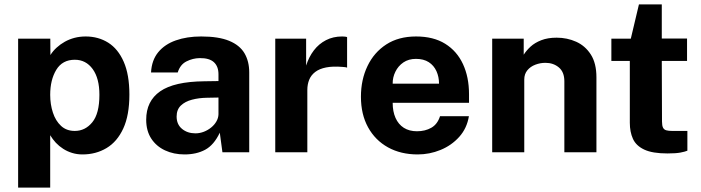

<svg xmlns="http://www.w3.org/2000/svg" viewBox="-20 -693 3190 874"><path d="M62.5 161V-517H209L209.5 -442.5Q221 -461 237.8 -476.2Q254.5 -491.5 275 -503Q295.5 -514.5 319.5 -520.8Q343.5 -527 370 -527Q427.5 -527 472.5 -498.8Q517.5 -470.5 543.2 -411.8Q569 -353 569 -262.5Q569 -168.5 541.2 -108.2Q513.5 -48 465 -19Q416.5 10 355.5 10Q330.5 10 308.5 3.2Q286.5 -3.5 267.8 -15.5Q249 -27.5 234.2 -43.2Q219.5 -59 208.5 -77.5V161ZM320.5 -97Q368 -97 400.2 -136.5Q432.5 -176 432.5 -261.5Q432.5 -336.5 401.8 -378.8Q371 -421 320.5 -421Q264 -421 236.2 -375.2Q208.5 -329.5 208.5 -261.5Q208.5 -218 220.8 -180.5Q233 -143 257.8 -120Q282.5 -97 320.5 -97Z M820 10Q771 10 731.2 -8.5Q691.5 -27 668.5 -62.2Q645.5 -97.5 645.5 -148Q645.5 -233 709 -277.2Q772.5 -321.5 909.5 -323L974.5 -324V-355Q974.5 -390.5 953.8 -409.8Q933 -429 889 -428.5Q857.5 -428 828.8 -413.5Q800 -399 789 -363H667.5Q670.5 -419 700.2 -455.2Q730 -491.5 780.5 -509.2Q831 -527 896 -527Q975 -527 1023 -507.2Q1071 -487.5 1092.8 -450.8Q1114.5 -414 1114.5 -363.5V0H992.5L980.5 -89Q954 -33 914.2 -11.5Q874.5 10 820 10ZM869.5 -86Q889 -86 907.8 -93.2Q926.5 -100.5 941.5 -112.8Q956.5 -125 965.2 -140.5Q974 -156 974.5 -172.5V-249L922 -248Q885.5 -247.5 854 -239.2Q822.5 -231 803.2 -212.5Q784 -194 784 -162.5Q784 -126.5 808.8 -106.2Q833.5 -86 869.5 -86Z M1233 0V-517H1373.5V-394.5Q1386 -434 1408.8 -463.8Q1431.5 -493.5 1464 -510.2Q1496.5 -527 1537.5 -527Q1544.5 -527 1550.8 -526.2Q1557 -525.5 1560 -524V-385Q1555.5 -387 1549.2 -387.5Q1543 -388 1538 -388.5Q1495 -392 1464.5 -386Q1434 -380 1415 -365.5Q1396 -351 1387.5 -330Q1379 -309 1379 -283V0Z M1881.5 10Q1804.5 10 1746.2 -22.2Q1688 -54.5 1655.5 -113.5Q1623 -172.5 1623 -252.5Q1623 -330 1652.8 -392.2Q1682.5 -454.5 1738.5 -490.8Q1794.5 -527 1874 -527Q1953 -527 2006.5 -493.8Q2060 -460.5 2087.5 -401.2Q2115 -342 2115 -264.5V-225H1767.5Q1767.5 -185.5 1780.5 -156.2Q1793.5 -127 1818.2 -111.2Q1843 -95.5 1878 -95.5Q1915.5 -95.5 1943.5 -111.5Q1971.5 -127.5 1983 -164H2114.5Q2105.5 -109 2070.5 -70Q2035.5 -31 1985.5 -10.5Q1935.5 10 1881.5 10ZM1767.5 -312H1978.5Q1978.5 -343 1966.8 -369Q1955 -395 1931.8 -410Q1908.5 -425 1873.5 -425Q1840 -425 1816.2 -408.8Q1792.5 -392.5 1779.8 -366.5Q1767 -340.5 1767.5 -312Z M2220.5 0V-517H2364V-444Q2376 -463 2395.2 -480.8Q2414.5 -498.5 2444 -510Q2473.5 -521.5 2514 -521.5Q2561.5 -521.5 2602.8 -503Q2644 -484.5 2669.5 -444.8Q2695 -405 2695 -341V0H2549V-323Q2549 -365 2524 -386Q2499 -407 2463 -407Q2439 -407 2416.8 -398.5Q2394.5 -390 2380.5 -373Q2366.5 -356 2366.5 -331V0Z M3018.5 5.5Q2950 5.5 2912.8 -12Q2875.5 -29.5 2861.2 -61Q2847 -92.5 2847 -134V-415.5H2763V-517H2851.5L2888.5 -673H2992.5V-517.5H3107.5V-415.5H2992.5L2993.5 -140Q2993.5 -121 2998.2 -111.8Q3003 -102.5 3013.2 -99.8Q3023.5 -97 3039.5 -97H3109V-7Q3098.5 -2.5 3077.5 1.5Q3056.5 5.5 3018.5 5.5Z"/></svg>

Font: Public Sans Thin
Style: Bold
Weight: 700
Version: Version 2.001